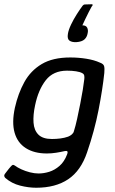

<svg xmlns="http://www.w3.org/2000/svg" viewBox="-31 -748 540 902"><path d="M39 -242Q54 -309 83.5 -362.5Q113 -416 165 -447Q217 -478 299 -478Q338 -478 375 -472Q412 -466 438 -454Q455 -448 458 -437.5Q461 -427 459 -405Q451 -329 432 -231.5Q413 -134 378 -32Q349 54 289.5 94Q230 134 139 134Q103 134 63.5 124Q24 114 -6 88Q-10 84 -11 79Q-12 74 -8 69Q-5 65 0 58.5Q5 52 10.5 45Q16 38 19 35Q26 27 29.5 26.5Q33 26 39 30Q51 39 69.5 47.5Q88 56 109.5 61.5Q131 67 150 67Q175 67 200.5 59Q226 51 248.5 31.5Q271 12 284 -22Q284 -24 285 -25.5Q286 -27 286 -28Q288 -35 284.5 -37.5Q281 -40 272 -38Q255 -34 233 -30.5Q211 -27 189 -27Q130 -27 90.5 -52Q51 -77 37.5 -125Q24 -173 39 -242ZM134 -254Q124 -208 126.5 -172Q129 -136 149.5 -115.5Q170 -95 213 -95Q233 -95 252.5 -97.5Q272 -100 289 -106Q299 -110 306.5 -116.5Q314 -123 316 -131Q324 -156 331.5 -190.5Q339 -225 346 -260.5Q353 -296 358 -326.5Q363 -357 365 -376Q366 -382 365 -391Q364 -400 356 -404Q346 -410 326.5 -413Q307 -416 284 -416Q219 -416 184 -371Q149 -326 134 -254ZM288 -589Q291 -608 303 -633Q315 -658 330 -681.5Q345 -705 357 -721Q361 -726 366 -727Q373 -727 383 -727.5Q393 -728 401 -728Q405 -727 404.5 -724.5Q404 -722 399 -716Q394 -708 386 -691.5Q378 -675 369.5 -658Q361 -641 356 -629Q373 -629 378.5 -618Q384 -607 381 -593Q378 -574 366 -563Q354 -552 328 -550Q307 -549 295.5 -557Q284 -565 288 -589Z"/></svg>

Font: Glory Thin Medium
Style: Italic
Weight: 500
Italic angle: -12°
Version: Version 1.011